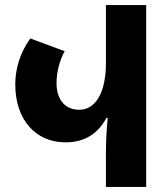

<svg xmlns="http://www.w3.org/2000/svg" viewBox="-20 -734 661 754"><path d="M396 0H554V-714H396V-487C396 -371 356 -303 291 -303C236 -303 202 -342 202 -408C202 -450 214 -497 234 -533L99 -583C59 -528 40 -464 40 -402C40 -264 120 -175 237 -175C314 -175 365 -210 398 -271H403C398 -220 396 -174 396 -135Z"/></svg>

Font: Noto Sans Georgian Condensed ExtraBold
Style: Regular
Weight: 800
Width: 3
Designer: Monotype Design Team, Akaki Razmadze
Foundry: Google LLC
Version: Version 2.005